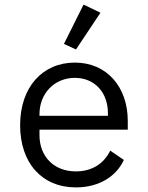

<svg xmlns="http://www.w3.org/2000/svg" viewBox="-20 -799 640 831"><path d="M308.9 12.1C410.9 12.1 485.1 -38 516 -106.9L457 -147C430 -90.9 377.8 -57.2 308.9 -57.2C212 -57.2 150.9 -122.9 150.9 -214.1V-237.9H533V-275.9C533 -421.9 442.8 -528.1 304 -528.1C164.1 -528.1 67.1 -421.9 67.1 -257.1C67.1 -94.1 160.9 12.1 308.9 12.1ZM150.9 -297.9V-305C150.9 -394.9 215.9 -462 304 -462C388.8 -462 447.1 -399.9 447.1 -308.9V-297.9ZM256.7 -609 308.9 -584.9 414.8 -744 341.6 -779.1Z"/></svg>

Font: Margiela Mono
Style: Regular
Weight: 400
Designer: Mike Abbink, Paul van der Laan, Pieter van Rosmalen
Foundry: Bold Monday
Version: Version 2.003 2021